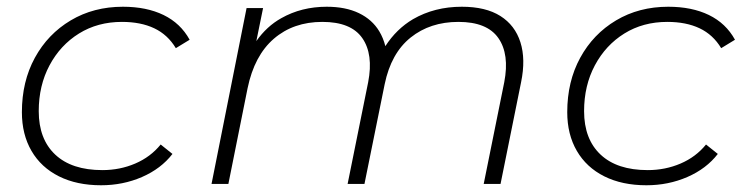

<svg xmlns="http://www.w3.org/2000/svg" viewBox="-20 -546 2214 570"><path d="M280 4Q208 4 155 -22.5Q102 -49 73.5 -98Q45 -147 45 -213Q45 -304 83.5 -374.5Q122 -445 190 -485.5Q258 -526 345 -526Q415 -526 465.5 -501.5Q516 -477 543 -428L502 -403Q478 -443 438 -462Q398 -481 342 -481Q270 -481 214.5 -446.5Q159 -412 127 -352Q95 -292 95 -216Q95 -133 144 -87Q193 -41 284 -41Q336 -41 381.5 -60.5Q427 -80 457 -117L492 -89Q458 -45 401.5 -20.5Q345 4 280 4Z M1351 -526Q1422 -526 1465.5 -498.5Q1509 -471 1525 -420.5Q1541 -370 1527 -302L1466 0H1416L1477 -302Q1493 -385 1459.5 -433Q1426 -481 1341 -481Q1257 -481 1199 -434.5Q1141 -388 1122 -296L1062 0H1012L1073 -302Q1089 -385 1055.5 -433Q1022 -481 937 -481Q851 -481 793 -431Q735 -381 715 -284L658 0H608L712 -522H761L741 -424Q772 -468 815 -492Q875 -526 950 -526Q1006 -526 1045.5 -507Q1085 -488 1106 -453Q1118 -433 1124 -409Q1157 -460 1206 -489Q1270 -526 1351 -526Z M1899 4Q1827 4 1774 -22.5Q1721 -49 1692.5 -98Q1664 -147 1664 -213Q1664 -304 1702.5 -374.5Q1741 -445 1809 -485.5Q1877 -526 1964 -526Q2034 -526 2084.5 -501.5Q2135 -477 2162 -428L2121 -403Q2097 -443 2057 -462Q2017 -481 1961 -481Q1889 -481 1833.5 -446.5Q1778 -412 1746 -352Q1714 -292 1714 -216Q1714 -133 1763 -87Q1812 -41 1903 -41Q1955 -41 2000.5 -60.5Q2046 -80 2076 -117L2111 -89Q2077 -45 2020.5 -20.5Q1964 4 1899 4Z"/></svg>

Font: Montserrat Thin Light
Style: Italic
Weight: 300
Italic angle: -11.3°
Version: Version 9.000